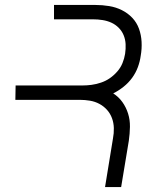

<svg xmlns="http://www.w3.org/2000/svg" viewBox="-20 -755 640 775"><path d="M469 0H404L436 -196Q440 -217 439.5 -238Q439 -259 432 -278Q425 -297 412 -311.5Q399 -326 381.5 -335.5Q364 -345 343.5 -348.5Q323 -352 302 -352H42L43 -410H312Q331 -410 349.5 -412.5Q368 -415 387.5 -421.5Q407 -428 423.5 -439.5Q440 -451 453.5 -466.5Q467 -482 474.5 -500.5Q482 -519 485 -538Q488 -558 487 -577Q486 -596 479 -613Q472 -630 459 -643Q446 -656 429.5 -663.5Q413 -671 394 -674Q375 -677 356 -677H198V-735H365Q393 -735 420.5 -730.5Q448 -726 472 -714Q496 -702 514 -683Q532 -664 541 -639Q550 -614 551.5 -586Q553 -558 548 -530Q545 -507 536.5 -484Q528 -461 513.5 -441Q499 -421 479 -405Q459 -389 437 -378Q459 -364 474 -343Q489 -322 497 -296.5Q505 -271 504.5 -243Q504 -215 500 -187Z"/></svg>

Font: Iosevka Light Extended
Style: Italic
Weight: 300
Width: 7
Italic angle: -9°
Monospace: yes
Designer: Belleve Invis
Foundry: Belleve Invis
Version: Version 32.5.0; ttfautohint (v1.8.4)